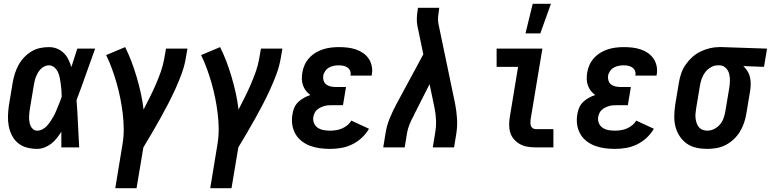

<svg xmlns="http://www.w3.org/2000/svg" viewBox="-20 -776 4059 1011"><path d="M176 8Q148 8 121.5 1Q95 -6 75 -22.5Q55 -39 43 -62.5Q31 -86 26 -112.5Q21 -139 22 -166.5Q23 -194 27 -222L47 -342Q51 -366 58.5 -389Q66 -412 77.5 -433.5Q89 -455 106.5 -473.5Q124 -492 145.5 -505Q167 -518 190.5 -523Q214 -528 238 -528Q260 -528 280 -520Q300 -512 315.5 -497Q331 -482 340 -463Q349 -444 356 -423Q364 -448 371.5 -472Q379 -496 387 -520H481Q456 -452 432.5 -384.5Q409 -317 383 -249Q388 -187 390.5 -124.5Q393 -62 397 0H303Q303 -20 303 -40.5Q303 -61 303 -82Q292 -65 279 -48.5Q266 -32 250 -19.5Q234 -7 214.5 0.5Q195 8 176 8ZM176 -88Q190 -88 203.5 -95Q217 -102 227 -113Q237 -124 245 -136Q253 -148 260.5 -161Q268 -174 273.5 -187Q279 -200 284.5 -213.5Q290 -227 295.5 -240.5Q301 -254 305 -267Q305 -284 303.5 -300.5Q302 -317 300 -333Q298 -349 295 -365Q292 -381 285.5 -395.5Q279 -410 266.5 -421Q254 -432 237 -432Q226 -432 215 -427Q204 -422 195 -413Q186 -404 180 -393.5Q174 -383 169.5 -372Q165 -361 162.5 -349.5Q160 -338 158 -327L138 -207Q136 -195 134.5 -182.5Q133 -170 133 -158Q133 -146 135 -134.5Q137 -123 141.5 -112.5Q146 -102 155 -95Q164 -88 176 -88Z M587 215 625 -16Q632 -58 631.5 -99Q631 -140 626 -180.5Q621 -221 613 -260.5Q605 -300 594 -338.5Q583 -377 569.5 -414Q556 -451 539 -486L639 -528Q658 -490 673 -450Q688 -410 700 -369Q712 -328 721.5 -285.5Q731 -243 736 -199Q753 -232 769.5 -265Q786 -298 800.5 -331.5Q815 -365 827 -399Q839 -433 845 -468L854 -520H967L958 -468Q951 -427 936 -386.5Q921 -346 903 -306.5Q885 -267 865 -228.5Q845 -190 823.5 -151.5Q802 -113 780 -75.5Q758 -38 735 0L699 215Z M1087 215 1125 -16Q1132 -58 1131.5 -99Q1131 -140 1126 -180.5Q1121 -221 1113 -260.5Q1105 -300 1094 -338.5Q1083 -377 1069.5 -414Q1056 -451 1039 -486L1139 -528Q1158 -490 1173 -450Q1188 -410 1200 -369Q1212 -328 1221.5 -285.5Q1231 -243 1236 -199Q1253 -232 1269.5 -265Q1286 -298 1300.5 -331.5Q1315 -365 1327 -399Q1339 -433 1345 -468L1354 -520H1467L1458 -468Q1451 -427 1436 -386.5Q1421 -346 1403 -306.5Q1385 -267 1365 -228.5Q1345 -190 1323.5 -151.5Q1302 -113 1280 -75.5Q1258 -38 1235 0L1199 215Z M1719 8Q1691 8 1664.5 4.5Q1638 1 1613.5 -8Q1589 -17 1568.5 -33Q1548 -49 1535.5 -71Q1523 -93 1519 -119.5Q1515 -146 1520 -174Q1522 -191 1529.5 -208.5Q1537 -226 1550.5 -239Q1564 -252 1580.5 -261Q1597 -270 1614 -276Q1601 -285 1591 -298Q1581 -311 1575.5 -326.5Q1570 -342 1569.5 -359Q1569 -376 1572 -394Q1575 -414 1584 -434Q1593 -454 1608 -470.5Q1623 -487 1642 -498.5Q1661 -510 1681.5 -516.5Q1702 -523 1723 -525.5Q1744 -528 1764 -528Q1787 -528 1809.5 -525.5Q1832 -523 1853 -516Q1874 -509 1891.5 -497Q1909 -485 1921 -467.5Q1933 -450 1937.5 -428Q1942 -406 1938 -384L1937 -378H1825L1826 -380Q1828 -392 1823.5 -403Q1819 -414 1809.5 -420.5Q1800 -427 1788.5 -429.5Q1777 -432 1764 -432Q1751 -432 1738 -429.5Q1725 -427 1713 -420.5Q1701 -414 1692.5 -402Q1684 -390 1682 -377Q1680 -364 1684 -351.5Q1688 -339 1697.5 -331.5Q1707 -324 1720 -321Q1733 -318 1746 -318H1802L1786 -222H1730Q1720 -222 1709.5 -221.5Q1699 -221 1688.5 -218Q1678 -215 1668.5 -210.5Q1659 -206 1650 -198.5Q1641 -191 1636.5 -181Q1632 -171 1630 -161Q1627 -143 1633.5 -127.5Q1640 -112 1653.5 -103Q1667 -94 1684 -91Q1701 -88 1719 -88Q1734 -88 1750 -90.5Q1766 -93 1781 -99.5Q1796 -106 1809 -116.5Q1822 -127 1830 -141L1923 -98Q1908 -72 1885 -50.5Q1862 -29 1834 -15.5Q1806 -2 1776.5 3Q1747 8 1719 8Z M1998 0 2010 -74Q2016 -113 2031.5 -151.5Q2047 -190 2067 -227L2209 -490L2180 -630Q2180 -632 2179 -634Q2178 -636 2178 -638Q2174 -660 2175 -682.5Q2176 -705 2180 -728L2181 -735H2293L2292 -728Q2289 -708 2287 -688Q2285 -668 2289 -649L2377 -227Q2384 -190 2386.5 -151.5Q2389 -113 2383 -74L2371 0H2259L2271 -74Q2277 -108 2276 -141.5Q2275 -175 2268 -208L2242 -333L2166 -183Q2164 -179 2162 -175.5Q2160 -172 2159 -168Q2146 -145 2136.5 -121.5Q2127 -98 2123 -74L2111 0Z M2800 0Q2779 0 2757.5 -3.5Q2736 -7 2718 -17Q2700 -27 2686.5 -42.5Q2673 -58 2667 -77.5Q2661 -97 2661 -119Q2661 -141 2665 -163L2708 -424H2595V-520H2836L2774 -147Q2773 -138 2773 -129.5Q2773 -121 2775.5 -113.5Q2778 -106 2785 -101Q2792 -96 2801 -96H2894V0ZM2747 -600 2785 -756H2881L2825 -600Z M3219 8Q3191 8 3164.5 4.5Q3138 1 3113.5 -8Q3089 -17 3068.5 -33Q3048 -49 3035.5 -71Q3023 -93 3019 -119.5Q3015 -146 3020 -174Q3022 -191 3029.5 -208.5Q3037 -226 3050.5 -239Q3064 -252 3080.5 -261Q3097 -270 3114 -276Q3101 -285 3091 -298Q3081 -311 3075.5 -326.5Q3070 -342 3069.5 -359Q3069 -376 3072 -394Q3075 -414 3084 -434Q3093 -454 3108 -470.5Q3123 -487 3142 -498.5Q3161 -510 3181.5 -516.5Q3202 -523 3223 -525.5Q3244 -528 3264 -528Q3287 -528 3309.5 -525.5Q3332 -523 3353 -516Q3374 -509 3391.5 -497Q3409 -485 3421 -467.5Q3433 -450 3437.5 -428Q3442 -406 3438 -384L3437 -378H3325L3326 -380Q3328 -392 3323.5 -403Q3319 -414 3309.5 -420.5Q3300 -427 3288.5 -429.5Q3277 -432 3264 -432Q3251 -432 3238 -429.5Q3225 -427 3213 -420.5Q3201 -414 3192.5 -402Q3184 -390 3182 -377Q3180 -364 3184 -351.5Q3188 -339 3197.5 -331.5Q3207 -324 3220 -321Q3233 -318 3246 -318H3302L3286 -222H3230Q3220 -222 3209.5 -221.5Q3199 -221 3188.5 -218Q3178 -215 3168.5 -210.5Q3159 -206 3150 -198.5Q3141 -191 3136.5 -181Q3132 -171 3130 -161Q3127 -143 3133.5 -127.5Q3140 -112 3153.5 -103Q3167 -94 3184 -91Q3201 -88 3219 -88Q3234 -88 3250 -90.5Q3266 -93 3281 -99.5Q3296 -106 3309 -116.5Q3322 -127 3330 -141L3423 -98Q3408 -72 3385 -50.5Q3362 -29 3334 -15.5Q3306 -2 3276.5 3Q3247 8 3219 8Z M3705 8Q3675 8 3647 2Q3619 -4 3597 -19.5Q3575 -35 3559.5 -58Q3544 -81 3537 -108Q3530 -135 3530.5 -164Q3531 -193 3535 -222L3555 -342Q3559 -367 3567.5 -391Q3576 -415 3591 -436.5Q3606 -458 3625.5 -475.5Q3645 -493 3668.5 -504.5Q3692 -516 3717 -522Q3742 -528 3766 -528H3781L4019 -520L4003 -424L3894 -428Q3907 -416 3916 -401.5Q3925 -387 3929 -370Q3933 -353 3933 -334.5Q3933 -316 3930 -298L3910 -178Q3906 -153 3898 -129.5Q3890 -106 3876.5 -83.5Q3863 -61 3844 -43Q3825 -25 3802 -13Q3779 -1 3754 3.5Q3729 8 3705 8ZM3705 -88Q3724 -88 3742 -97.5Q3760 -107 3772.5 -122.5Q3785 -138 3791 -156.5Q3797 -175 3800 -193L3820 -313Q3823 -332 3823.5 -351Q3824 -370 3819.5 -387.5Q3815 -405 3802 -418Q3789 -431 3770 -432H3759Q3741 -432 3723.5 -422Q3706 -412 3694 -396.5Q3682 -381 3675.5 -363Q3669 -345 3666 -327L3646 -207Q3644 -193 3642.5 -180Q3641 -167 3642.5 -154Q3644 -141 3648 -128.5Q3652 -116 3660 -106.5Q3668 -97 3680 -92.5Q3692 -88 3705 -88Z"/></svg>

Font: Iosevka Curly Slab
Style: Bold Italic
Weight: 700
Italic angle: -9°
Monospace: yes
Designer: Belleve Invis
Foundry: Belleve Invis
Version: Version 22.1.2; ttfautohint (v1.8.4)